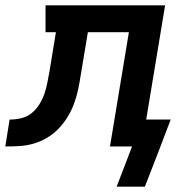

<svg xmlns="http://www.w3.org/2000/svg" viewBox="-76 -550 696 721"><path d="M362 151 420 0H337L408 -429H254L227 -267Q223 -241 217.5 -214.5Q212 -188 202.5 -162Q193 -136 178.5 -112Q164 -88 144.5 -67.5Q125 -47 100.5 -32.5Q76 -18 49.5 -10.5Q23 -3 -3.5 -1.5Q-30 0 -56 0L-40 -101Q-18 -101 3.5 -106Q25 -111 42.5 -125Q60 -139 72 -158.5Q84 -178 91 -198.5Q98 -219 102 -240.5Q106 -262 110 -283L134 -429H95V-530H544L473 -101H565L517 25L468 151Z"/></svg>

Font: Iosevka Slab Extended
Style: Bold Italic
Weight: 700
Width: 7
Italic angle: -9°
Monospace: yes
Designer: Belleve Invis
Foundry: Belleve Invis
Version: Version 11.1.0; ttfautohint (v1.8.3)